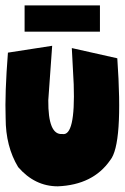

<svg xmlns="http://www.w3.org/2000/svg" viewBox="-20 -674 453 697"><path d="M169.4 -507.8 155.3 -310.1Q154.3 -183.1 206.1 -187.5Q253.9 -178.2 247.6 -367.7L240.7 -499.5L405.8 -462.4Q427.7 -149.9 379.9 -92.3Q317.9 -2.9 189.9 2.4Q106.4 2.4 45.9 -67.4Q0.5 -142.6 0.5 -244.6Q-2.9 -334 8.8 -482.9ZM69.3 -559.1V-654.3H342.8V-559.1Z"/></svg>

Font: Lapsus Pro (theguybrush.com)
Style: Bold
Weight: 700
Designer: Jose Roses
Version: Version 1.00 February 9, 2018, initial release